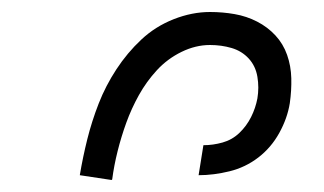

<svg xmlns="http://www.w3.org/2000/svg" viewBox="-20 -800 540 320"><path d="M113 -508Q118 -538 125.5 -568Q133 -598 144.5 -627.5Q156 -657 174 -684.5Q192 -712 215.5 -734Q239 -756 269.5 -768Q300 -780 330 -780Q351 -780 371 -776.5Q391 -773 408.5 -764Q426 -755 439 -741Q452 -727 458.5 -708.5Q465 -690 465.5 -669.5Q466 -649 463 -628Q459 -603 445.5 -578.5Q432 -554 410.5 -537.5Q389 -521 362.5 -514.5Q336 -508 311 -508L319 -558Q335 -558 351 -562.5Q367 -567 379 -578.5Q391 -590 398.5 -605Q406 -620 409 -636Q412 -654 409 -672Q406 -690 394.5 -702.5Q383 -715 366 -720Q349 -725 330 -725Q306 -725 282.5 -713.5Q259 -702 241.5 -683Q224 -664 211.5 -641.5Q199 -619 190.5 -595.5Q182 -572 176 -548Q170 -524 167 -501L166 -500Z"/></svg>

Font: Iosevka Term Curly Light
Style: Italic
Weight: 300
Italic angle: -9°
Designer: Belleve Invis
Foundry: Belleve Invis
Version: Version 32.3.0